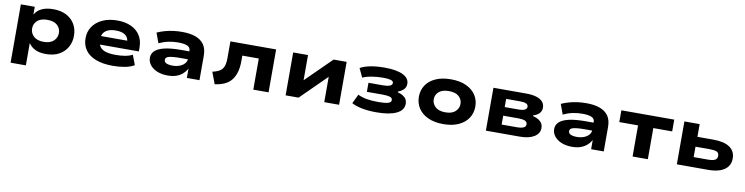

<svg xmlns="http://www.w3.org/2000/svg" viewBox="-18 -1275 8601 2217"><g transform="rotate(10 4282.0 -167.0)"><path d="M101 180V-504H264V-413Q294 -465 349 -489.5Q404 -514 482 -514Q573 -514 637 -479.5Q701 -445 734.5 -386.5Q768 -328 768 -252Q768 -179 735 -119.5Q702 -60 639 -24.5Q576 11 483 11Q407 11 357 -14Q307 -39 281 -81H280V180ZM434 -123Q511 -123 551 -161Q591 -199 591 -253Q591 -308 551.5 -344.5Q512 -381 434 -381Q357 -381 317 -344.5Q277 -308 277 -253Q277 -198 317.5 -160.5Q358 -123 434 -123Z M1269 11Q1151 11 1069 -20.5Q987 -52 945.5 -110.5Q904 -169 904 -249Q904 -325 943.5 -384.5Q983 -444 1057 -479Q1131 -514 1233 -514Q1324 -514 1392.5 -483Q1461 -452 1499 -393Q1537 -334 1537 -249V-205H1045V-304H1406L1386 -283Q1384 -341 1345.5 -369Q1307 -397 1235 -397Q1184 -397 1148 -383Q1112 -369 1092.5 -341.5Q1073 -314 1073 -273V-256Q1073 -211 1093 -180.5Q1113 -150 1158.5 -134.5Q1204 -119 1282 -119Q1340 -119 1391 -128Q1442 -137 1475 -156L1519 -41Q1476 -14 1409.5 -1.5Q1343 11 1269 11Z M1911 11Q1842 11 1788.5 -11Q1735 -33 1705 -71Q1675 -109 1675 -156Q1675 -203 1709 -236.5Q1743 -270 1818.5 -288.5Q1894 -307 2018 -307H2134V-214H2028Q1977 -214 1943 -211Q1909 -208 1888.5 -202.5Q1868 -197 1858.5 -187Q1849 -177 1849 -162Q1849 -136 1875.5 -123.5Q1902 -111 1949 -111Q1993 -111 2030 -125Q2067 -139 2089 -164.5Q2111 -190 2111 -221V-314Q2111 -354 2074 -370Q2037 -386 1967 -386Q1908 -386 1853 -374.5Q1798 -363 1743 -337L1700 -455Q1745 -475 1792 -488Q1839 -501 1889 -507.5Q1939 -514 1992 -514Q2084 -514 2149 -490.5Q2214 -467 2249 -417.5Q2284 -368 2284 -286V0H2136V-106H2135Q2114 -70 2083.5 -44Q2053 -18 2011 -3.5Q1969 11 1911 11Z M2465 16 2413 -122Q2456 -131 2484.5 -145.5Q2513 -160 2529 -182Q2545 -204 2551.5 -235Q2558 -266 2558 -309V-503H3094V0H2915V-365H2722V-303Q2722 -230 2707 -175Q2692 -120 2661.5 -80Q2631 -40 2582 -16.5Q2533 7 2465 16Z M3294 0V-503H3468V-181H3441L3768 -503H3921V0H3747V-324H3774L3446 0Z M4358 11Q4257 11 4183 -5Q4109 -21 4068 -45L4120 -153Q4168 -130 4225.5 -120Q4283 -110 4362 -110Q4436 -110 4473.5 -120.5Q4511 -131 4511 -158Q4511 -185 4480 -194Q4449 -203 4393 -203H4211V-309H4383Q4433 -309 4461 -320.5Q4489 -332 4489 -355Q4489 -378 4457.5 -387Q4426 -396 4371 -396Q4302 -396 4239 -386Q4176 -376 4129 -355L4080 -459Q4127 -486 4200.5 -500Q4274 -514 4364 -514Q4505 -514 4580 -477.5Q4655 -441 4655 -374Q4655 -338 4633 -312.5Q4611 -287 4564 -268L4563 -260Q4602 -250 4627.5 -233.5Q4653 -217 4665 -195Q4677 -173 4677 -144Q4677 -69 4594.5 -29Q4512 11 4358 11Z M5143 11Q5038 11 4963.5 -23.5Q4889 -58 4850.5 -117.5Q4812 -177 4812 -252Q4812 -328 4850.5 -387Q4889 -446 4963.5 -480Q5038 -514 5143 -514Q5249 -514 5322.5 -480Q5396 -446 5435 -387Q5474 -328 5474 -252Q5474 -177 5435.5 -117.5Q5397 -58 5323 -23.5Q5249 11 5143 11ZM5143 -127Q5221 -127 5260.5 -164Q5300 -201 5300 -253Q5300 -305 5260.5 -340.5Q5221 -376 5143 -376Q5065 -376 5025.5 -340.5Q4986 -305 4986 -253Q4986 -201 5026 -164Q5066 -127 5143 -127Z M5642 0V-503H6026Q6097 -503 6146 -488Q6195 -473 6220 -444.5Q6245 -416 6245 -374Q6245 -337 6221 -310Q6197 -283 6146 -267L6151 -260Q6191 -250 6217 -233Q6243 -216 6256 -193Q6269 -170 6269 -141Q6269 -76 6207.5 -38Q6146 0 6040 0ZM5809 -101H5988Q6039 -101 6065.5 -113.5Q6092 -126 6092 -153Q6092 -181 6065 -193Q6038 -205 5988 -205H5809ZM5809 -306H5968Q6019 -306 6043.5 -318.5Q6068 -331 6068 -355Q6068 -379 6044 -390.5Q6020 -402 5968 -402H5809Z M6651 11Q6582 11 6528.5 -11Q6475 -33 6445 -71Q6415 -109 6415 -156Q6415 -203 6449 -236.5Q6483 -270 6558.5 -288.5Q6634 -307 6758 -307H6874V-214H6768Q6717 -214 6683 -211Q6649 -208 6628.5 -202.5Q6608 -197 6598.5 -187Q6589 -177 6589 -162Q6589 -136 6615.5 -123.5Q6642 -111 6689 -111Q6733 -111 6770 -125Q6807 -139 6829 -164.5Q6851 -190 6851 -221V-314Q6851 -354 6814 -370Q6777 -386 6707 -386Q6648 -386 6593 -374.5Q6538 -363 6483 -337L6440 -455Q6485 -475 6532 -488Q6579 -501 6629 -507.5Q6679 -514 6732 -514Q6824 -514 6889 -490.5Q6954 -467 6989 -417.5Q7024 -368 7024 -286V0H6876V-106H6875Q6854 -70 6823.5 -44Q6793 -18 6751 -3.5Q6709 11 6651 11Z M7362 0V-365H7142V-503H7762V-365H7541V0Z M7881 0V-503H8060V-354H8247Q8374 -354 8439.5 -308.5Q8505 -263 8505 -178Q8505 -121 8475.5 -81.5Q8446 -42 8388.5 -21Q8331 0 8249 0ZM8058 -116H8224Q8281 -116 8307.5 -130Q8334 -144 8334 -179Q8334 -215 8306.5 -226.5Q8279 -238 8224 -238H8058Z"/></g></svg>

Font: Nunito Sans 7pt Expanded ExtraBold
Style: Regular
Weight: 800
Width: 7
Designer: Vernon Adams
Foundry: Vernon Adams
Version: Version 3.101;gftools[0.9.27]